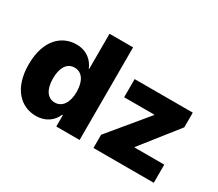

<svg xmlns="http://www.w3.org/2000/svg" viewBox="-129 -1013 1486 1306"><g transform="rotate(30 614.5 -360.5)"><path d="M248.5 7.3C328.1 7.3 378.9 -36.1 400.9 -89.4H406.2V0H589.4V-727.5H404.3V-451.2H400.9C379.9 -503.9 330.6 -552.7 247.1 -552.7C136.2 -552.7 32.2 -467.8 32.2 -272.5C32.2 -85.4 129.9 7.3 248.5 7.3ZM314.9 -135.7C255.9 -135.7 223.1 -188.5 223.1 -272.5C223.1 -356.9 255.9 -409.7 314.9 -409.7C373.5 -409.7 408.7 -357.4 408.7 -272.5C408.7 -189 373 -135.7 314.9 -135.7ZM698.2 0H1171.9V-142.6H938V-146L1163.1 -430.7V-545.9H706.5V-403.3H943.4V-399.9L698.2 -104Z"/></g></svg>

Font: Raveo ExtraBold
Style: Regular
Weight: 800
Designer: Jakub Foglar, Rasmus Andersson (Inter)
Foundry: Jakubfoglar.com
Version: Version 1.100;Glyphs 3.2.3 (3260)